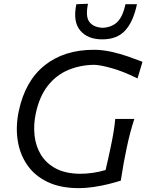

<svg xmlns="http://www.w3.org/2000/svg" viewBox="-20 -991 778 1022"><path d="M400 10.5Q301 10.5 232 -23Q163 -56.5 123.8 -114.5Q84.5 -172.5 73.8 -246.2Q63 -320 80 -400Q114 -560.5 217.8 -643.2Q321.5 -726 480 -726Q525 -726 572.2 -715.5Q619.5 -705 662.5 -690Q705.5 -675 738.5 -662L712 -573.5Q633 -612.5 571.2 -629.2Q509.5 -646 479 -646Q405 -644.5 342.2 -618Q279.5 -591.5 234.8 -535Q190 -478.5 170.5 -387.5Q157.5 -326 164 -268.8Q170.5 -211.5 198.5 -166.2Q226.5 -121 277.5 -94Q328.5 -67 405 -66Q475.5 -66 542 -86Q549.5 -118 555.8 -146Q562 -174 568 -202Q578 -249.5 584 -285Q590 -320.5 593.5 -358H695Q683 -320.5 673.5 -285Q664 -249.5 654 -202Q645.5 -162.5 638.2 -122Q631 -81.5 623 -29.5Q595 -20.5 556.8 -11Q518.5 -1.5 477.2 4.5Q436 10.5 400 10.5ZM524.5 -781.5Q446 -781.5 406.5 -829.2Q367 -877 386.5 -968.5L448.5 -971Q434 -903 455.8 -874.2Q477.5 -845.5 526.5 -843Q576 -845.5 605 -874.5Q634 -903.5 648 -968.5H709Q689.5 -876 646.5 -828.8Q603.5 -781.5 524.5 -781.5Z"/></svg>

Font: Commissioner Flair
Style: Italic
Weight: 400
Italic angle: -12°
Designer: Kostas Bartsokas
Foundry: Kostas Bartsokas
Version: Version 1.000; ttfautohint (v1.8.3)